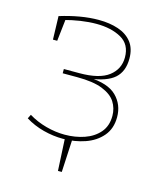

<svg xmlns="http://www.w3.org/2000/svg" viewBox="-103 -605 697 826"><g transform="rotate(15 245.5 -191.5)"><path d="M258 -9 250 145H233L225 -9ZM49 -40 58 -58Q94 -36 136.5 -24.5Q179 -13 220 -13Q267 -13 307.5 -27Q348 -41 373 -70Q398 -99 398 -144Q398 -178 380.5 -205.5Q363 -233 321.5 -249.5Q280 -266 208 -266H144V-285H213Q302 -285 343.5 -317Q385 -349 385 -401Q385 -459 340.5 -484Q296 -509 230 -509Q196 -509 159.5 -503.5Q123 -498 86 -488L97 -501L85 -395H66L63 -499Q108 -513 151.5 -520.5Q195 -528 235 -528Q284 -528 322.5 -515Q361 -502 383 -474Q405 -446 405 -401Q405 -344 371 -313.5Q337 -283 257 -273V-278Q343 -275 381 -237.5Q419 -200 419 -144Q419 -93 390.5 -59.5Q362 -26 316 -10Q270 6 217 6Q174 6 130 -5.5Q86 -17 49 -40Z"/></g></svg>

Font: Bitter Thin
Style: Regular
Weight: 100
Designer: Sol Matas, and Bitter project Authors
Foundry: Sol Matas
Version: Version 2.002